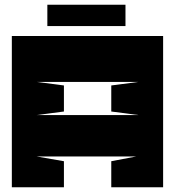

<svg xmlns="http://www.w3.org/2000/svg" viewBox="-20 -791 740 811"><path d="M135 -445H565L450 -430V-320L565 -305H135L250 -320V-430ZM30 -639V0H250V-110L135 -130H555L450 -110V0H669V-639ZM180 -681H510V-771H180Z"/></svg>

Font: Banana Brick
Style: Regular
Weight: 400
Designer: artmaker
Foundry: artmaker
Version: Version 4.000 2011 initial release